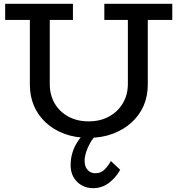

<svg xmlns="http://www.w3.org/2000/svg" viewBox="-20 -706 927 1003"><path d="M443 14Q373 14 316.5 -7Q260 -28 219.5 -65.5Q179 -103 157.5 -153Q136 -203 136 -264V-641H240V-267Q240 -210 265.5 -166Q291 -122 337 -97Q383 -72 443 -72Q504 -72 550 -97.5Q596 -123 622 -167Q648 -211 648 -268V-641H752V-264Q752 -203 730 -153Q708 -103 666.5 -65.5Q625 -28 568.5 -7Q512 14 443 14ZM7 -602V-686H361V-602ZM525 -602V-686H880V-602ZM467 277Q416 277 382.5 243.5Q349 210 349 157Q349 123 358 93Q367 63 383.5 37Q400 11 421 -10L485 -5Q463 19 449.5 43.5Q436 68 429 91.5Q422 115 422 134Q422 165 438 182Q454 199 478 199Q508 199 527.5 178.5Q547 158 559 135L608 181Q583 225 547 251Q511 277 467 277Z"/></svg>

Font: BioRhyme ExtraBold
Style: Regular
Weight: 400
Version: Version 1.600;gftools[0.9.33]